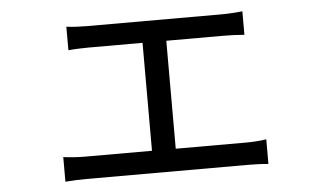

<svg xmlns="http://www.w3.org/2000/svg" viewBox="-43 -581 1085 652"><g transform="rotate(-5 500.0 -255.0)"><path d="M538 -72V-440H733C756 -440 782 -439 804 -437V-517C783 -515 758 -513 733 -513H273C257 -513 225 -514 204 -517V-437C225 -439 257 -440 273 -440H457V-72H227C205 -72 178 -74 155 -77V7C179 5 205 4 227 4H780C796 4 827 5 847 7V-77C827 -74 804 -72 780 -72Z"/></g></svg>

Font: Noto Sans CJK JP Regular
Style: Regular
Weight: 400
Designer: Ryoko NISHIZUKA (kana & ideographs); Paul D. Hunt (Latin, Greek & Cyrillic); Wenlong ZHANG (bopomofo); Sandoll Communica
Foundry: Adobe Systems Incorporated
Version: Version 1.001;PS 1.001;hotconv 1.0.78;makeotf.lib2.5.61930